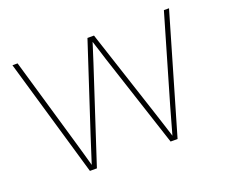

<svg xmlns="http://www.w3.org/2000/svg" viewBox="-93 -668 945 808"><g transform="rotate(-20 379.5 -264.5)"><path d="M183.1 0 28.8 -529.3H51.8L165 -140.6Q174.8 -107.4 183.8 -75.2Q192.9 -43 202.1 -9.8H195.3Q206.1 -43 216.3 -75.2Q226.6 -107.4 237.3 -140.6L364.7 -529.3H394L521.5 -140.6Q532.7 -107.4 542.7 -75.2Q552.7 -43 563.5 -9.8H557.1Q566.4 -43 575.4 -75.2Q584.5 -107.4 593.8 -140.6L707 -529.3H730L575.7 0H544.4L406.2 -421.9Q401.4 -438.5 396 -454.8Q390.6 -471.2 385.5 -487.5Q380.4 -503.9 375 -520.5H383.8Q378.9 -503.9 373.5 -487.5Q368.2 -471.2 363 -454.8Q357.9 -438.5 352.5 -421.9L214.4 0Z"/></g></svg>

Font: Inter 24pt Thin
Style: Regular
Weight: 250
Designer: Rasmus Andersson
Foundry: rsms
Version: Version 4.001;git-66647c0bb